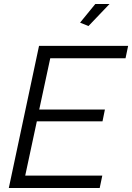

<svg xmlns="http://www.w3.org/2000/svg" viewBox="-20 -939 660 959"><path d="M175 -710H620L607 -648H231L176 -392H504L492 -333H164L106 -62H491L478 0H24ZM422 -809 380 -826 456 -919H527Z"/></svg>

Font: Raleway
Style: Italic
Weight: 400
Italic angle: -12°
Designer: Matt McInerney, Pablo Impallari, Rodrigo Fuenzalida
Foundry: Matt McInerney, Pablo Impallari, Rodrigo Fuenzalida
Version: Version 4.026